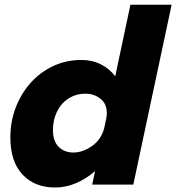

<svg xmlns="http://www.w3.org/2000/svg" viewBox="-20 -802 766 834"><path d="M219.5 12.5Q130.5 12.5 77.8 -43.8Q25 -100 25 -205.5Q25 -274 48.2 -334.8Q71.5 -395.5 113 -442Q154.5 -488.5 210.8 -515Q267 -541.5 333.5 -541.5Q380.5 -541.5 418.2 -522.5Q456 -503.5 480.5 -470.5L546.5 -781.5H725.5L559 0H380.5L393 -59Q355 -25.5 310.5 -6.5Q266 12.5 219.5 12.5ZM210 -236.5Q210 -189 234.8 -164.2Q259.5 -139.5 298.5 -139.5Q339 -139.5 379 -167.2Q419 -195 432.5 -244.5L442 -289.5Q444 -302.5 444 -310.5Q444 -351.5 416.2 -373.2Q388.5 -395 352.5 -395Q309.5 -395 277.2 -374Q245 -353 227.5 -317Q210 -281 210 -236.5Z"/></svg>

Font: Epilogue ExtraBold
Style: Italic
Weight: 800
Italic angle: -12°
Designer: Tyler Finck
Foundry: Etcetera Type Co
Version: Version 2.111; ttfautohint (v1.8.3)